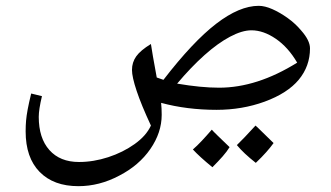

<svg xmlns="http://www.w3.org/2000/svg" viewBox="-20 -512 1136 659"><path d="M249 127Q164 127 116 78Q68 29 68 -61Q68 -81 69.5 -98Q71 -115 75 -136.5Q79 -158 87 -191L124 -182Q113 -136 113 -111Q113 -38 149.5 3Q186 44 251 44Q301 44 351.5 27.5Q402 11 442 -17.5Q482 -46 498 -81Q465 -152 449 -200Q433 -248 433 -272Q433 -298 447.5 -318.5Q462 -339 498 -361Q500 -347 505 -318Q510 -289 518 -246L541 -238Q642 -369 722 -430.5Q802 -492 868 -492Q889 -492 915 -480.5Q941 -469 967.5 -450Q994 -431 1014 -407Q1044 -373 1044 -346Q1044 -285 1005.5 -238.5Q967 -192 888 -163Q811 -135 723 -135Q673 -135 625 -141Q577 -147 533 -159Q534 -149 534.5 -139Q535 -129 535 -118Q535 -57 496 -0.5Q457 56 389 91Q355 109 320 118Q285 127 249 127ZM732 -211Q797 -211 864 -232.5Q931 -254 1000 -297Q969 -350 926.5 -379Q884 -408 843 -408Q811 -408 769.5 -386Q728 -364 682 -323Q636 -282 588 -225Q629 -218 665 -214.5Q701 -211 732 -211ZM858 47Q816 14 793 -14Q815 -35 857 -81Q862 -77 877 -62Q892 -47 919 -21Q909 -7 894 10Q879 27 858 47ZM709 62Q687 44 670 28.5Q653 13 642 1Q656 -11 672 -28Q688 -45 707 -67Q711 -62 726.5 -47Q742 -32 768 -7Q759 8 744 25Q729 42 709 62Z"/></svg>

Font: Noto Naskh Arabic UI
Style: Regular
Weight: 400
Designer: Monotype Design Team, David Williams, Mohamad Dakak and Nizar Qandah
Foundry: Monotype Imaging Inc.
Version: Version 2.014